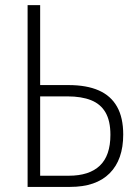

<svg xmlns="http://www.w3.org/2000/svg" viewBox="-20 -734 549 754"><path d="M88.4 0V-713.9H137.7V-399.9H249Q320.3 -399.9 367.9 -378.9Q415.5 -357.9 439.7 -314.9Q463.9 -272 463.9 -205.6Q463.9 -106.9 410.6 -53.5Q357.4 0 255.4 0ZM137.7 -43.9H250Q330.6 -43.9 372.1 -83.5Q413.6 -123 413.6 -204.6Q413.6 -259.3 394.3 -292.5Q375 -325.7 337.4 -340.6Q299.8 -355.5 245.1 -355.5H137.7Z"/></svg>

Font: Open Sans SemiCondensed Light
Style: Regular
Weight: 300
Width: 4
Designer: Monotype Design Team
Foundry: Monotype Imaging Inc.
Version: Version 3.000